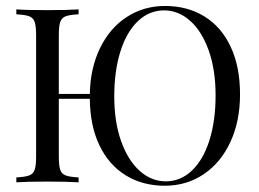

<svg xmlns="http://www.w3.org/2000/svg" viewBox="-20 -602 856 634"><path d="M772.6 -290.3Q772.6 -201.6 740.7 -133.1Q708.9 -64.5 652.4 -26.6Q596 11.3 524.2 11.3Q450.8 11.3 395.2 -23Q339.5 -57.3 308.5 -121.8Q277.4 -186.3 276.6 -275.8H174.2V-85.5Q174.2 -54.8 179 -41.1Q183.9 -27.4 197.2 -22.6Q210.5 -17.7 239.5 -16.1V0Q202.4 -2.4 137.1 -2.4Q67.7 -2.4 33.9 0V-16.1Q62.9 -17.7 76.2 -22.6Q89.5 -27.4 94.4 -41.1Q99.2 -54.8 99.2 -85.5V-485.5Q99.2 -516.1 94.4 -529.8Q89.5 -543.5 76.2 -548.4Q62.9 -553.2 33.9 -554.8V-571Q67.7 -568.5 137.1 -568.5Q201.6 -568.5 239.5 -571V-554.8Q210.5 -553.2 197.2 -548.4Q183.9 -543.5 179 -529.8Q174.2 -516.1 174.2 -485.5V-291.9H276.6Q278.2 -377.4 310.5 -443.5Q342.7 -509.7 398.8 -546Q454.8 -582.3 525 -582.3Q599.2 -582.3 655.2 -547.6Q711.3 -512.9 741.9 -447.2Q772.6 -381.5 772.6 -290.3ZM691.9 -287.1Q691.9 -371 669.4 -434.7Q646.8 -498.4 608.1 -533.1Q569.4 -567.7 521.8 -567.7Q472.6 -567.7 435.1 -531.9Q397.6 -496 377.4 -431.5Q357.3 -366.9 357.3 -283.9Q357.3 -200 379.8 -136.3Q402.4 -72.6 441.1 -37.9Q479.8 -3.2 527.4 -3.2Q576.6 -3.2 614.1 -39.1Q651.6 -75 671.8 -139.5Q691.9 -204 691.9 -287.1Z"/></svg>

Font: Playfair Display
Style: Regular
Weight: 400
Designer: Claus Eggers Sørensen
Foundry: Claus Eggers Sørensen
Version: Version 1.005; ttfautohint (v1.2) -l 10 -r 42 -G 200 -x 21 -